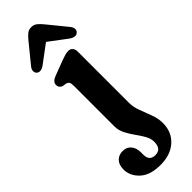

<svg xmlns="http://www.w3.org/2000/svg" viewBox="-338 -651 886 886"><g transform="rotate(-45 105.5 -208.0)"><path d="M190.5 -79Q190.5 -50.5 201.8 -21Q213 8.5 224.2 38.5Q235.5 68.5 235.5 98.5Q235.5 156 196.2 191.8Q157 227.5 91 227.5Q24 227.5 -10.5 195.5Q-45 163.5 -45 121.5Q-45 90.5 -29 74.2Q-13 58 13 58Q38.5 58 53.2 75.8Q68 93.5 68 122.5V137.5Q68 178.5 106 178.5Q146 178.5 146 131Q146 110 134 88.8Q122 67.5 106 45.5Q90 23.5 78 0Q66 -23.5 66 -49V-313.5Q66 -331 61.8 -337.2Q57.5 -343.5 48.5 -346.5L29.5 -349Q10.5 -356 10.5 -374.5Q10.5 -394.5 37 -405L111.5 -433.5Q129.5 -440 140 -443Q150.5 -446 162 -446Q175.5 -446 183 -437Q190.5 -428 190.5 -414ZM30 -482Q3.5 -464 -12.5 -478Q-18.5 -483.5 -19 -494.2Q-19.5 -505 -10 -517L67.5 -612Q80 -627 91 -635.8Q102 -644.5 118 -644.5Q134.5 -644.5 145.8 -635.8Q157 -627 169.5 -612L247 -517Q256.5 -505 256 -494.2Q255.5 -483.5 249 -478Q233.5 -463.5 206.5 -482L118.5 -548Z"/></g></svg>

Font: Fraunces 144pt S100 SemiBold
Style: Regular
Weight: 600
Version: Version 1.000; ttfautohint (v1.8.3)